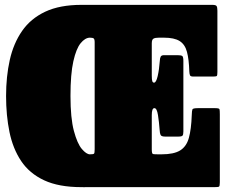

<svg xmlns="http://www.w3.org/2000/svg" viewBox="-20 -770 930 790"><path d="M5 -375Q5 -455 20.2 -523.2Q35.5 -591.5 70.8 -642.5Q106 -693.5 166 -721.8Q226 -750 315 -750H853.5Q868 -750 871.2 -745Q874.5 -740 874.5 -726V-474Q874.5 -460 872 -457.5Q869.5 -455 855.5 -455H775.5Q764 -455 761.8 -460.2Q759.5 -465.5 759 -475Q757.5 -526 749.2 -556.8Q741 -587.5 719 -601.2Q697 -615 654.5 -615H633.5Q619 -615 611.8 -611.2Q604.5 -607.5 604.5 -591.5V-459Q604.5 -441 606.8 -435.5Q609 -430 613.5 -430H614Q622.5 -430 628.8 -457Q635 -484 637.5 -519Q638 -531 641.2 -537Q644.5 -543 655 -543H710.5Q726.5 -543 730.5 -539Q734.5 -535 734.5 -519V-229Q734.5 -216 731 -212Q727.5 -208 713.5 -208H659.5Q644 -208 640.8 -214.8Q637.5 -221.5 637 -234Q634.5 -268 630 -296.5Q625.5 -325 615.5 -325H615Q604.5 -325 604.5 -296V-155Q604.5 -137.5 609.5 -136.2Q614.5 -135 631.5 -135H644.5Q695.5 -135 721.5 -151.2Q747.5 -167.5 757.2 -203Q767 -238.5 769 -296Q769.5 -315 771.8 -320Q774 -325 794.5 -325H864.5Q881.5 -325 883 -320.8Q884.5 -316.5 884.5 -300V-20Q884.5 -4.5 881.2 -2.2Q878 0 862.5 0H334.5Q329 0 325 0.2Q321 0.5 318 0H315Q222 0 161.5 -28.2Q101 -56.5 67 -107.5Q33 -158.5 19 -226.8Q5 -295 5 -375ZM270 -375Q270 -284 284 -231.5Q298 -179 316.8 -157Q335.5 -135 350 -135Q364 -135 366.8 -137.8Q369.5 -140.5 369.5 -156V-596Q369.5 -608.5 365.5 -611.8Q361.5 -615 349.5 -615Q330 -614.5 311.8 -592.2Q293.5 -570 281.8 -517.8Q270 -465.5 270 -375Z"/></svg>

Font: Besley* Condensed Fatface
Style: Regular
Weight: 900
Width: 3
Designer: Owen Earl
Foundry: indestructible type*
Version: Version 3.000; ttfautohint (v1.8.3)